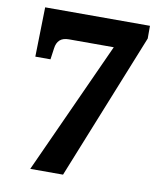

<svg xmlns="http://www.w3.org/2000/svg" viewBox="-81 -781 729 848"><g transform="rotate(10 283.5 -357.0)"><path d="M112 0 382 -593H181Q154 -593 140 -580Q126 -567 123 -542L116 -492H48L53 -714H523V-657L259 0Z"/></g></svg>

Font: Noto Serif Hebrew ExtraBold
Style: Regular
Weight: 800
Version: Version 2.003